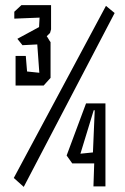

<svg xmlns="http://www.w3.org/2000/svg" viewBox="-20 -730 489 752"><path d="M163 -588Q167 -583 170.5 -576.5Q174 -570 178 -565V-425L151 -395H41V-511H81L86 -450L134 -445L126 -556L68 -553L48 -578L133 -624L135 -661L36 -657V-684L64 -710H180V-615L176 -601ZM73 2 34 -33 395 -707 429 -679ZM346 0 349 -90H263L241 -121L317 -325H393V0ZM344 -133 351 -298H347L295 -128Z"/></svg>

Font: Bahiana
Style: Regular
Weight: 400
Designer: Pablo Cosgaya & Dani Raskovsky
Foundry: Pablo Cosgaya & Dani Raskovsky
Version: Version 1.005